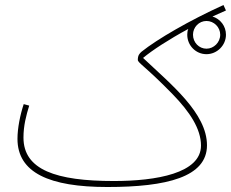

<svg xmlns="http://www.w3.org/2000/svg" viewBox="-20 -728 925 769"><path d="M410 21C648 21 809 -19 809 -146C809 -275 665 -390 553 -496C589 -526 656 -570 734 -612C731 -605 730 -597 730 -589C730 -546 764 -511 807 -511C849 -511 885 -546 885 -589C885 -623 863 -652 831 -662C849 -670 867 -678 885 -686L875 -708C737 -645 611 -572 547 -521C538 -513 532 -506 532 -488C532 -476 564 -461 672 -350C740 -280 785 -212 785 -145C785 -34 606 -3 436 -3C204 -3 74 -48 74 -177C74 -225 85 -266 97 -305L75 -311C61 -269 50 -215 50 -172C50 -36 178 21 410 21ZM807 -533C777 -533 753 -558 753 -589C753 -619 777 -644 807 -644C837 -644 862 -619 862 -589C862 -558 836 -533 807 -533Z"/></svg>

Font: Noto Sans Arabic UI Th
Style: Regular
Weight: 100
Designer: Monotype Design Team, Nadine Chahine and Nizar Qandah
Foundry: Monotype Imaging Inc.
Version: Version 2.010